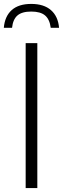

<svg xmlns="http://www.w3.org/2000/svg" viewBox="-48 -960 322 980"><path d="M83 0V-740H142.5V0ZM111.5 -940Q176 -940 212.2 -908.2Q248.5 -876.5 253.5 -818H211Q205.5 -861 182.2 -881Q159 -901 111.5 -901Q64 -901 41 -881Q18 -861 13.5 -818H-28.5Q-23.5 -877 11.8 -908.5Q47 -940 111.5 -940Z"/></svg>

Font: Encode Sans Semi Condensed Light
Style: Regular
Weight: 300
Width: 4
Designer: Multiple Designers
Foundry: Impallari Type
Version: Version 2.000